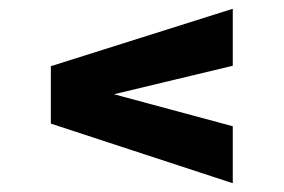

<svg xmlns="http://www.w3.org/2000/svg" viewBox="-20 -567 649 438"><path d="M511 -149 96 -285V-416L511 -547V-417L240 -352L511 -279Z"/></svg>

Font: Exo Thin
Style: Bold
Weight: 700
Version: Version 2.000